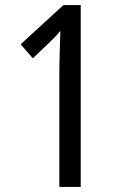

<svg xmlns="http://www.w3.org/2000/svg" viewBox="-20 -734 493 754"><path d="M213 0H297V-714H229L61 -560L109 -505L173 -566C195 -587 205 -598 217 -613C216 -570 213 -496 213 -440Z"/></svg>

Font: Noto Sans Bengali Condensed
Style: Regular
Weight: 400
Width: 3
Designer: Jelle Bosma - Monotype Design Team
Foundry: Monotype Imaging Inc.
Version: Version 2.003